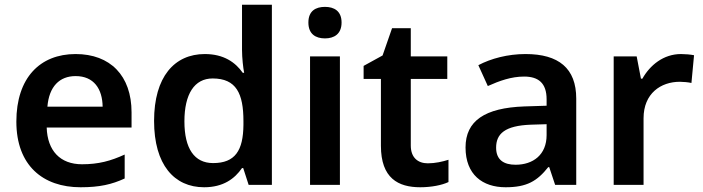

<svg xmlns="http://www.w3.org/2000/svg" viewBox="-20 -780 2967 810"><path d="M299 -552C149 -552 49 -452 49 -267C49 -82 161 10 320 10C400 10 452 -2 506 -27V-128C447 -101 396 -87 326 -87C234 -87 180 -144 177 -242H535V-306C535 -461 445 -552 299 -552ZM299 -459C376 -459 412 -405 413 -330H180C187 -415 231 -459 299 -459Z M841 10C922 10 970 -26 1001 -71H1006L1029 0H1127V-760H1001V-570C1001 -536 1006 -492 1010 -473H1004C973 -517 924 -552 844 -552C716 -552 630 -456 630 -270C630 -85 715 10 841 10ZM879 -92C800 -92 758 -153 758 -268C758 -383 800 -449 877 -449C977 -449 1007 -385 1007 -269V-253C1006 -145 972 -92 879 -92Z M1351 -751C1312 -751 1281 -734 1281 -685C1281 -636 1312 -618 1351 -618C1389 -618 1421 -636 1421 -685C1421 -734 1389 -751 1351 -751ZM1414 -542H1288V0H1414Z M1785 -91C1743 -91 1713 -115 1713 -166V-447H1867V-542H1713V-661H1634L1594 -546L1514 -502V-447H1587V-165C1587 -28 1660 10 1753 10C1800 10 1845 1 1872 -12V-106C1847 -98 1816 -91 1785 -91Z M2197 -552C2122 -552 2051 -533 1998 -505L2038 -417C2087 -439 2137 -457 2191 -457C2251 -457 2286 -430 2286 -361V-334L2192 -331C2025 -325 1944 -270 1944 -158C1944 -43 2016 10 2113 10C2203 10 2246 -16 2293 -75H2297L2322 0H2411V-364C2411 -492 2337 -552 2197 -552ZM2220 -254 2286 -256V-210C2286 -127 2229 -85 2155 -85C2106 -85 2073 -105 2073 -157C2073 -215 2109 -250 2220 -254Z M2853 -552C2779 -552 2722 -505 2690 -448H2684L2666 -542H2569V0H2695V-281C2695 -386 2768 -435 2848 -435C2862 -435 2884 -433 2897 -430L2908 -547C2894 -550 2870 -552 2853 -552Z"/></svg>

Font: Noto Sans Gunjala Gondi Semibold
Style: Regular
Weight: 400
Designer: Ek Type
Foundry: Ek Type
Version: Version 1.004